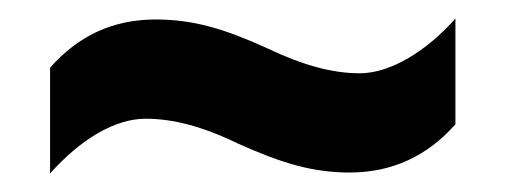

<svg xmlns="http://www.w3.org/2000/svg" viewBox="-20 -456 545 207"><path d="M237 -301C284 -280 317 -270 357 -270C403 -270 441 -288 471 -322V-436C440 -401 401 -377 368 -377C339 -377 308 -385 268 -404C222 -425 188 -435 148 -435C101 -435 64 -417 34 -383V-269C67 -306 104 -328 137 -328C166 -328 198 -320 237 -301Z"/></svg>

Font: Noto Sans Hebrew Condensed
Style: Bold
Weight: 700
Width: 3
Designer: Monotype Design Team
Foundry: Monotype Imaging Inc.
Version: Version 2.004